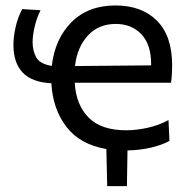

<svg xmlns="http://www.w3.org/2000/svg" viewBox="-20 -530 680 686"><path d="M363 135Q362 102 361.5 69Q361 35.5 360 2.5Q265 -14 216.8 -77.5Q168.5 -141 163.5 -232.5Q94 -236 61 -270.8Q28 -305.5 28 -369.5Q28 -398.5 35.8 -433.2Q43.5 -468 59.5 -497.5L125 -493.5Q111.5 -467.5 104 -435.2Q96.5 -403 96.5 -380Q96.5 -348.5 109.5 -325Q122.5 -301.5 165 -294.5Q176 -391 235.5 -450.8Q295 -510.5 392.5 -510.5Q486.5 -510.5 540.8 -456Q595 -401.5 595 -297.5Q595 -261 591 -234.5H247Q251.5 -155.5 296.5 -110Q341.5 -64.5 431 -64.5Q466 -64.5 506.5 -73.2Q547 -82 582 -101L585.5 -26.5Q559 -12 520.2 -2.8Q481.5 6.5 435.5 7.5Q435 39.5 434.5 71.5Q434 103 433.5 135ZM393.5 -444.5Q332 -444.5 293.8 -402.8Q255.5 -361 248 -294L520 -296.5Q520 -298.5 520 -300.5Q520 -371 485 -407.8Q450 -444.5 393.5 -444.5Z"/></svg>

Font: Heraclito
Style: Regular
Weight: 400
Designer: Kostas Bartsokas (font) & Cristiano Sobral (main changes)
Foundry: Kostas Bartsokas (font) & Cristiano Sobral (main changes)
Version: Version 1.00;July 8, 2020;FontCreator 13.0.0.2655 64-bit